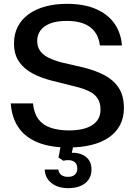

<svg xmlns="http://www.w3.org/2000/svg" viewBox="-20 -759 705 1001"><path d="M337 10Q240 10 174.5 -17.5Q109 -45 75 -96.5Q41 -148 36 -220H152Q157 -169 180 -138Q203 -107 244 -93Q285 -79 340 -79Q377 -79 407 -85.5Q437 -92 459 -105.5Q481 -119 492.5 -139.5Q504 -160 504 -188Q504 -222 489.5 -245Q475 -268 446 -282.5Q417 -297 376 -307L252 -338Q196 -352 151 -375.5Q106 -399 79.5 -437Q53 -475 53 -533Q53 -582 73 -620.5Q93 -659 130 -685.5Q167 -712 217.5 -725.5Q268 -739 329 -739Q417 -739 479 -712.5Q541 -686 575.5 -638Q610 -590 616 -522H501Q495 -567 473 -595Q451 -623 415 -636.5Q379 -650 328 -650Q275 -650 241 -636.5Q207 -623 190.5 -599.5Q174 -576 174 -546Q174 -515 189 -494Q204 -473 231.5 -459Q259 -445 299 -434L416 -407Q477 -392 524.5 -367Q572 -342 599 -301Q626 -260 626 -196Q626 -145 605.5 -106.5Q585 -68 547 -42Q509 -16 455.5 -3Q402 10 337 10ZM336 222Q282 222 248.5 195.5Q215 169 213 125H284Q286 142 299 152.5Q312 163 334 163Q359 163 371 151Q383 139 383 120Q383 97 370.5 87Q358 77 341 76Q324 75 310 79L285 62L298 -7H364L352 49L328 41Q350 36 372.5 38Q395 40 414.5 50Q434 60 445.5 78.5Q457 97 457 125Q457 156 441.5 178Q426 200 398.5 211Q371 222 336 222Z"/></svg>

Font: Hubot Sans Medium
Style: Regular
Weight: 500
Designer: Deni Anggara
Foundry: GitHub, Inc., Subsidiary of Microsoft Corporation
Version: Version 2.000